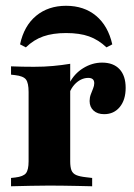

<svg xmlns="http://www.w3.org/2000/svg" viewBox="-20 -650 469 670"><path d="M152.4 -2.4Q117.7 -2.4 87.1 -1.6Q56.5 -0.8 18.5 0V-29L33.1 -30.6Q61.3 -33.9 70.6 -45.6Q79.8 -57.3 79.8 -87.1V-209.7H225V-87.1Q225 -66.9 229.4 -55.6Q233.9 -44.4 246 -39.1Q258.1 -33.9 280.6 -31.5L301.6 -29V0Q273.4 -0.8 248.8 -1.2Q224.2 -1.6 201.2 -2Q178.2 -2.4 152.4 -2.4ZM79.8 -209.7V-329Q79.8 -360.5 70.6 -372.6Q61.3 -384.7 32.3 -387.9L18.5 -389.5V-418.5Q40.3 -417.7 58.1 -417.3Q75.8 -416.9 98.4 -416.9Q134.7 -416.9 165.3 -419.8Q196 -422.6 225 -427.4V-418.5V-209.7ZM343.5 -251.6Q320.2 -251.6 306.5 -264.1Q292.7 -276.6 292.7 -297.6Q292.7 -309.7 296.8 -320.6Q300.8 -331.5 304.8 -341.1Q308.9 -350.8 308.9 -359.7Q308.9 -378.2 287.9 -378.2Q275 -378.2 262.5 -372.2Q250 -366.1 239.5 -354.4Q229 -342.7 222.6 -326.6L221.8 -358.9Q238.7 -392.7 270.2 -412.1Q301.6 -431.5 336.3 -431.5Q375.8 -431.5 397.2 -408.5Q418.5 -385.5 418.5 -343.5Q418.5 -301.6 398 -276.6Q377.4 -251.6 343.5 -251.6ZM210.5 -629.8Q273.4 -629.8 315.3 -594.8Q357.3 -559.7 371.8 -495.2L351.6 -484.7Q323.4 -511.3 290.7 -523Q258.1 -534.7 210.5 -534.7Q164.5 -534.7 131 -523Q97.6 -511.3 70.2 -484.7L50 -495.2Q63.7 -559.7 106 -594.8Q148.4 -629.8 210.5 -629.8Z"/></svg>

Font: Playfair 5pt SemiExpanded Light Black
Style: Regular
Weight: 900
Version: Version 2.203